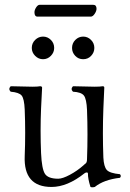

<svg xmlns="http://www.w3.org/2000/svg" viewBox="-20 -777 547 808"><path d="M361.8 -707H138.2Q125 -707 125 -725.1Q125 -734.9 132.1 -745.8Q139.2 -756.8 147 -756.8H372.1Q386.2 -756.8 386.2 -740.2Q386.2 -730.5 378.4 -718.8Q370.6 -707 361.8 -707ZM113.8 -575.2Q113.8 -595.2 127.9 -609.1Q142.1 -623 161.1 -623Q180.2 -623 194.1 -609.1Q208 -595.2 208 -575.2Q208 -556.2 194.1 -542Q180.2 -527.8 161.1 -527.8Q142.1 -527.8 127.9 -542Q113.8 -556.2 113.8 -575.2ZM283.2 -575.2Q283.2 -595.2 297.1 -609.1Q311 -623 330.1 -623Q349.1 -623 363 -609.1Q377 -595.2 377 -575.2Q377 -556.2 363.5 -542Q350.1 -527.8 330.1 -527.8Q310.1 -527.8 296.6 -542Q283.2 -556.2 283.2 -575.2ZM196.8 9.8Q78.6 9.8 84 -120.1Q87.9 -218.3 84 -315.9Q82 -361.8 71 -375Q60.1 -388.2 24.9 -391.1Q13.7 -402.3 24.9 -414.1Q94.7 -412.1 116.2 -412.1Q139.2 -412.1 148.9 -414.1Q156.7 -414.1 157.2 -408.2Q154.3 -349.1 152.8 -319.8Q148.9 -227.1 152.8 -132.8Q155.8 -66.9 168.9 -45.9Q182.1 -24.9 225.1 -24.9Q243.2 -24.9 274.2 -41.5Q305.2 -58.1 331.1 -81.1Q333 -83 336.9 -86.4Q340.8 -89.8 341.8 -90.3Q342.8 -90.8 344 -94Q345.2 -97.2 345.7 -99.6Q346.2 -102.1 346.2 -107.9Q350.1 -210.9 346.2 -314Q344.2 -360.8 333 -375Q321.8 -389.2 287.1 -391.1Q275.9 -402.3 287.1 -414.1Q356.9 -412.1 377.9 -412.1Q401.9 -412.1 412.1 -414.1Q418.9 -414.1 418.9 -408.2Q416 -349.1 415 -319.8Q411.1 -216.8 415 -113.8Q417 -75.7 429.4 -61.8Q441.9 -47.9 484.9 -43.9Q491.7 -36.1 484.9 -28.8Q417 -21 378.9 9.8Q367.7 12.7 360.8 9.8Q349.6 -25.4 350.1 -46.9Q349.1 -51.8 344.5 -51.3Q339.8 -50.8 335.9 -47.9Q263.7 9.8 196.8 9.8Z"/></svg>

Font: Linux Libertine Display
Style: Regular
Weight: 400
Designer: Philipp H. Poll
Foundry: Philipp H. Poll
Version: Version 5.0.9